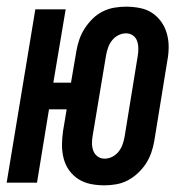

<svg xmlns="http://www.w3.org/2000/svg" viewBox="-33 -548 553 576"><path d="M280 8Q259 8 239 4Q219 0 202.5 -10.5Q186 -21 174.5 -37Q163 -53 158 -72.5Q153 -92 153 -112.5Q153 -133 156 -154L167 -220H114L78 0H-13L73 -520H164L127 -300H180L196 -394Q199 -412 205 -429.5Q211 -447 221 -462.5Q231 -478 244.5 -491.5Q258 -505 275 -513.5Q292 -522 310 -525Q328 -528 345 -528Q366 -528 386.5 -524Q407 -520 423 -509.5Q439 -499 450.5 -483Q462 -467 467.5 -447.5Q473 -428 473 -407.5Q473 -387 469 -366L430 -126Q427 -108 421 -90.5Q415 -73 405 -57.5Q395 -42 380.5 -28.5Q366 -15 349.5 -6.5Q333 2 315 5Q297 8 280 8ZM281 -72Q293 -72 304.5 -78Q316 -84 323.5 -94Q331 -104 335 -115.5Q339 -127 341 -139L380 -379Q382 -390 382 -402Q382 -414 378.5 -424.5Q375 -435 366 -441.5Q357 -448 345 -448Q333 -448 321.5 -442Q310 -436 302.5 -426Q295 -416 291 -404.5Q287 -393 285 -381L245 -141Q243 -130 243 -118Q243 -106 247 -95.5Q251 -85 260 -78.5Q269 -72 281 -72Z"/></svg>

Font: Iosevka Curly Medium
Style: Italic
Weight: 500
Italic angle: -9°
Monospace: yes
Designer: Belleve Invis
Foundry: Belleve Invis
Version: Version 22.1.2; ttfautohint (v1.8.4)